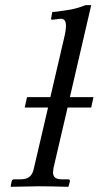

<svg xmlns="http://www.w3.org/2000/svg" viewBox="-20 -718 380 739"><path d="M339.8 -344.2 331.1 -304.2H240.2L186 -71.8Q184.1 -58.1 184.1 -55.2Q184.1 -41 192.1 -34.4Q200.2 -27.8 219.2 -27.8H242.2Q250.5 -27.8 249 -20L244.1 -1L242.2 1Q168.9 -1 129.9 -1L22 1L21 -1L24.9 -20Q26.4 -27.8 35.2 -27.8H58.1Q82.5 -27.8 94.5 -38.3Q106.4 -48.8 110.8 -71.8L165 -304.2H75.2L84 -344.2H173.8L227.1 -573.2Q233.9 -601.1 233.9 -619.1Q233.9 -646 213.9 -646L190.9 -643.1L181.2 -642.1Q175.3 -642.1 176.8 -647L181.2 -671.9Q194.8 -671.9 252 -681.2Q281.7 -687 309.1 -698.2H331.1L249 -344.2Z"/></svg>

Font: Linux Libertine G
Style: Italic
Weight: 400
Italic angle: -12°
Designer: Philipp H. Poll
Foundry: Philipp H. Poll
Version: Version 5.1.3